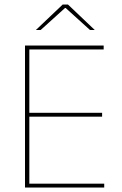

<svg xmlns="http://www.w3.org/2000/svg" viewBox="-20 -844 547 864"><path d="M92.5 0V-639H112V0ZM99 0V-17.5H449V0ZM102.5 -319V-336.5H439.5V-319ZM98 -621.5V-639H446.5V-621.5ZM262 -823.5H286L406 -709.5V-709H385L275.5 -808H272.5L163 -709H142V-709.5Z"/></svg>

Font: Anek Gujarati Thin
Style: Regular
Weight: 250
Version: Version 1.003